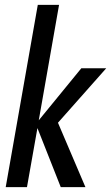

<svg xmlns="http://www.w3.org/2000/svg" viewBox="-20 -770 457 790"><path d="M3.5 0 135.5 -750H223L139.5 -275L314.5 -489H417L218.5 -265L331.5 0H230L134 -243L91 0Z"/></svg>

Font: Cabin Condensed
Style: Italic
Weight: 400
Width: 3
Italic angle: -10°
Designer: Pablo Impallari
Foundry: Pablo Impallari. http://www.impallari.com Igino Marini. http://www.ikern.com
Version: Version 3.001; ttfautohint (v1.8.3)